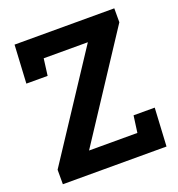

<svg xmlns="http://www.w3.org/2000/svg" viewBox="-129 -818 857 924"><g transform="rotate(-20 299.5 -355.5)"><path d="M558.1 -710.9V-639.6L210 -109.4H457.5L469.2 -195.3H577.6L566.9 0H36.1V-74.2L382.8 -601.1H156.7L145.5 -515.1H36.6L47.4 -710.9Z"/></g></svg>

Font: TypoPRO Roboto Slab
Style: Bold
Weight: 700
Designer: Google
Version: Version 1.100263; 2013; ttfautohint (v0.94.20-1c74) -l 8 -r 